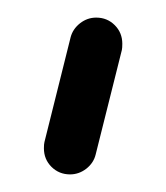

<svg xmlns="http://www.w3.org/2000/svg" viewBox="-20 -608 187 216"><path d="M88.2 -588.2Q100.6 -588.2 109.1 -579.7Q117.6 -571.2 117.6 -558.8Q117.6 -554.1 117.1 -551.8L87.6 -434.1Q85.3 -424.7 77.1 -418.2Q68.8 -411.8 58.8 -411.8Q46.5 -411.8 37.9 -420.3Q29.4 -428.8 29.4 -441.2Q29.4 -445.9 30 -448.2L59.4 -565.9Q61.8 -575.3 70 -581.8Q78.2 -588.2 88.2 -588.2Z"/></svg>

Font: OpenGost Type B TT
Style: Regular
Weight: 400
Version: Version 0.3